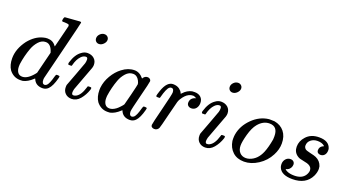

<svg xmlns="http://www.w3.org/2000/svg" viewBox="-51 -1236 3247 1789"><g transform="rotate(20 1572.0 -341.5)"><path d="M366 -683Q367 -683 438.5 -688.5Q510 -694 511 -694Q523 -694 523 -686Q523 -679 449.5 -383.5Q376 -88 375 -83Q374 -78 374 -68Q374 -26 402 -26Q411 -27 422 -35Q443 -55 463 -131Q469 -151 473 -152Q475 -153 483 -153H487Q506 -153 506 -145Q506 -141 503 -129Q481 -45 449 -13Q426 10 393 10Q330 10 305 -39Q300 -52 300 -51Q299 -52 296 -50Q294 -48 292 -46Q244 -1 197 9Q191 10 172 10Q106 10 63 -45Q33 -89 33 -157Q33 -250 101 -341Q163 -417 239 -436Q260 -442 280 -442Q335 -442 364 -400Q369 -394 369 -396Q370 -400 396.5 -505.5Q423 -611 424 -616Q424 -628 418 -632Q407 -636 378 -637H357Q351 -643 350.5 -645Q350 -647 353 -664Q358 -683 366 -683ZM352 -326Q330 -405 277 -405Q237 -405 206.5 -371Q176 -337 160 -293Q131 -214 119 -129Q119 -126 118.5 -118Q118 -110 118 -106Q118 -70 133.5 -48Q149 -26 179 -26Q232 -26 290 -98L298 -109Q307 -145 325 -217.5Q343 -290 352 -326Z M704 -600Q704 -623 723 -642Q742 -661 767 -661Q785 -661 797.5 -649Q810 -637 810 -619Q810 -597 790 -577Q770 -557 746 -557Q728 -557 716 -569Q704 -581 704 -600ZM693 -380Q693 -404 676 -404H674Q650 -404 628 -381Q596 -348 581 -287Q581 -286 580 -283.5Q579 -281 578.5 -280.5Q578 -280 577 -279Q576 -278 573.5 -278Q571 -278 569 -278Q567 -278 561 -278H547Q539 -286 544 -301Q570 -387 620 -421Q647 -442 678 -442Q718 -442 744 -419Q770 -396 770 -357Q770 -344 765 -327Q764 -325 719 -204L674 -83Q669 -61 669 -51Q669 -26 686 -26Q700 -26 711 -32Q755 -53 780 -137Q783 -149 785.5 -151Q788 -153 802 -153Q816 -153 818 -151Q824 -147 819 -130Q800 -73 764.5 -31Q729 11 681 11Q643 11 618.5 -12.5Q594 -36 594 -74Q594 -91 596 -97Q597 -99 642.5 -220.5Q688 -342 688 -344Q693 -360 693 -380Z M1314 -394Q1314 -381 1276.5 -233.5Q1239 -86 1239 -68Q1239 -26 1267 -26Q1276 -27 1287 -35Q1308 -55 1328 -131Q1334 -151 1338 -152Q1340 -153 1348 -153H1352Q1371 -153 1371 -145Q1371 -141 1368 -129Q1346 -45 1314 -13Q1291 10 1258 10Q1195 10 1170 -39Q1165 -52 1165 -51Q1164 -52 1161 -50Q1159 -48 1157 -46Q1109 -1 1062 9Q1056 10 1037 10Q971 10 928 -45Q898 -89 898 -157Q898 -173 899 -179Q906 -243 940.5 -301.5Q975 -360 1023 -396Q1081 -441 1145 -441Q1195 -441 1235 -392Q1251 -422 1281 -422Q1294 -422 1304 -414Q1314 -406 1314 -394ZM983 -106Q983 -70 998.5 -48Q1014 -26 1044 -26Q1073 -26 1106 -50Q1118 -58 1138.5 -80Q1159 -102 1163 -110Q1165 -114 1190.5 -217Q1216 -320 1216 -328Q1216 -340 1205 -362Q1183 -405 1142 -405Q1102 -405 1071.5 -371Q1041 -337 1025 -293Q996 -214 984 -129Q984 -126 983.5 -118Q983 -110 983 -106Z M1502 11Q1488 11 1478 3.5Q1468 -4 1468 -17Q1468 -30 1508 -189Q1548 -348 1548 -366Q1548 -405 1522 -405Q1511 -405 1503 -398Q1479 -379 1455 -287Q1455 -286 1454 -283.5Q1453 -281 1452.5 -280.5Q1452 -280 1451 -279Q1450 -278 1447.5 -278Q1445 -278 1443 -278Q1441 -278 1435 -278H1421Q1415 -284 1415 -287Q1415 -295 1428 -334Q1447 -392 1473 -418Q1497 -442 1526 -442Q1565 -442 1590 -423Q1612 -406 1619 -388Q1621 -382 1622 -381.5Q1623 -381 1630 -389Q1667 -430 1715 -440Q1721 -441 1741 -441Q1778 -441 1801 -420Q1824 -399 1824 -363Q1824 -331 1806.5 -309.5Q1789 -288 1760 -288Q1741 -288 1728.5 -299Q1716 -310 1716 -328Q1716 -377 1772 -392Q1750 -405 1736 -405Q1715 -405 1696 -395Q1663 -379 1633 -331Q1623 -315 1618 -298Q1613 -281 1584 -165Q1550 -25 1545 -16Q1532 11 1502 11Z M2029 -600Q2029 -623 2048 -642Q2067 -661 2092 -661Q2110 -661 2122.5 -649Q2135 -637 2135 -619Q2135 -597 2115 -577Q2095 -557 2071 -557Q2053 -557 2041 -569Q2029 -581 2029 -600ZM2018 -380Q2018 -404 2001 -404H1999Q1975 -404 1953 -381Q1921 -348 1906 -287Q1906 -286 1905 -283.5Q1904 -281 1903.5 -280.5Q1903 -280 1902 -279Q1901 -278 1898.5 -278Q1896 -278 1894 -278Q1892 -278 1886 -278H1872Q1864 -286 1869 -301Q1895 -387 1945 -421Q1972 -442 2003 -442Q2043 -442 2069 -419Q2095 -396 2095 -357Q2095 -344 2090 -327Q2089 -325 2044 -204L1999 -83Q1994 -61 1994 -51Q1994 -26 2011 -26Q2025 -26 2036 -32Q2080 -53 2105 -137Q2108 -149 2110.5 -151Q2113 -153 2127 -153Q2141 -153 2143 -151Q2149 -147 2144 -130Q2125 -73 2089.5 -31Q2054 11 2006 11Q1968 11 1943.5 -12.5Q1919 -36 1919 -74Q1919 -91 1921 -97Q1922 -99 1967.5 -220.5Q2013 -342 2013 -344Q2018 -360 2018 -380Z M2477 -441H2491Q2523 -441 2531 -440Q2594 -429 2630 -384Q2666 -339 2666 -268Q2666 -209 2635 -150Q2598 -78 2529.5 -33.5Q2461 11 2391 11Q2321 11 2278 -29Q2235 -69 2225 -134Q2224 -140 2224 -156Q2224 -182 2227 -198Q2242 -288 2314 -359.5Q2386 -431 2477 -441ZM2311 -120Q2311 -77 2334.5 -51.5Q2358 -26 2396 -26Q2414 -26 2432 -32Q2505 -56 2541 -142Q2563 -196 2577 -277Q2578 -283 2578 -308Q2578 -405 2496 -405Q2433 -405 2385 -347Q2352 -307 2331 -231Q2311 -158 2311 -120Z M2793 -160Q2812 -160 2823.5 -149Q2835 -138 2835 -120Q2835 -103 2825.5 -87Q2816 -71 2800 -63Q2787 -58 2786 -58Q2783 -57 2782 -56.5Q2781 -56 2782 -55Q2785 -50 2800 -42Q2829 -27 2876 -27Q2952 -27 2983 -76Q2998 -101 2998 -122Q2998 -154 2965 -170Q2956 -176 2915 -184Q2910 -185 2899.5 -187.5Q2889 -190 2885.5 -190.5Q2882 -191 2875.5 -193Q2869 -195 2865.5 -196.5Q2862 -198 2857.5 -200.5Q2853 -203 2847 -207Q2806 -236 2806 -289Q2806 -345 2847 -390Q2893 -442 2975 -442Q3072 -442 3092 -374Q3094 -369 3094 -355Q3094 -327 3079 -309.5Q3064 -292 3039 -292Q3023 -292 3013 -301Q3003 -310 3003 -326Q3003 -359 3033 -374Q3041 -378 3042 -378Q3045 -378 3041 -383Q3017 -405 2972 -405Q2933 -405 2906 -383Q2879 -361 2879 -326Q2879 -308 2894 -294Q2904 -285 2945 -276Q2991 -266 3005 -259Q3052 -238 3068 -189Q3070 -183 3071 -163Q3071 -129 3054 -92Q3005 10 2870 10Q2763 10 2735 -52Q2728 -67 2728 -87Q2728 -118 2746.5 -139Q2765 -160 2793 -160Z"/></g></svg>

Font: KaTeX_Math
Style: Italic
Weight: 400
Version: Version 3699957226